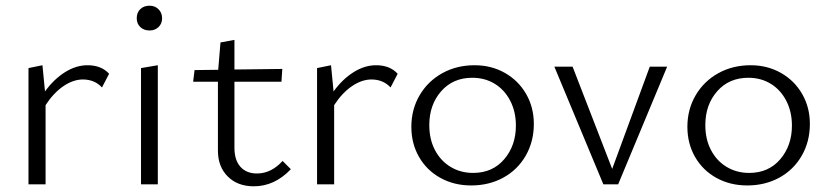

<svg xmlns="http://www.w3.org/2000/svg" viewBox="-20 -647 2907 674"><path d="M363 -388 338 -340Q312 -368 271 -368Q237 -368 202.5 -344.5Q168 -321 140 -278V0H80V-408L129 -418L138 -326Q169 -369 208 -393.5Q247 -418 287 -418Q336 -418 363 -388Z M460 -583Q460 -603 472.5 -615Q485 -627 505 -627Q524 -627 536.5 -614.5Q549 -602 549 -583Q549 -564 536.5 -552Q524 -540 505 -540Q485 -540 472.5 -552Q460 -564 460 -583ZM475 -408 534 -418V0H475Z M1001 -53Q944 7 871 7Q814 7 779.5 -27.5Q745 -62 745 -118V-360H658L663 -401L746 -402L754 -498L803 -507V-403L971 -405L968 -360H803V-128Q803 -85 824 -61.5Q845 -38 882 -38Q932 -38 972 -82Z M1376 -388 1351 -340Q1325 -368 1284 -368Q1250 -368 1215.5 -344.5Q1181 -321 1153 -278V0H1093V-408L1142 -418L1151 -326Q1182 -369 1221 -393.5Q1260 -418 1300 -418Q1349 -418 1376 -388Z M1424 -202Q1424 -263 1453 -312.5Q1482 -362 1532.5 -390Q1583 -418 1646 -418Q1705 -418 1752.5 -391Q1800 -364 1827 -317Q1854 -270 1854 -212Q1854 -150 1825.5 -100.5Q1797 -51 1747 -23.5Q1697 4 1634 4Q1574 4 1526 -22.5Q1478 -49 1451 -96Q1424 -143 1424 -202ZM1791 -206Q1791 -255 1771 -293.5Q1751 -332 1716.5 -353Q1682 -374 1638 -374Q1570 -374 1528.5 -326.5Q1487 -279 1487 -208Q1487 -158 1507 -120Q1527 -82 1562 -61Q1597 -40 1641 -40Q1709 -40 1750 -88Q1791 -136 1791 -206Z M2322 -413 2150 0H2098L1926 -413H1990L2129 -54L2261 -413Z M2393 -202Q2393 -263 2422 -312.5Q2451 -362 2501.5 -390Q2552 -418 2615 -418Q2674 -418 2721.5 -391Q2769 -364 2796 -317Q2823 -270 2823 -212Q2823 -150 2794.5 -100.5Q2766 -51 2716 -23.5Q2666 4 2603 4Q2543 4 2495 -22.5Q2447 -49 2420 -96Q2393 -143 2393 -202ZM2760 -206Q2760 -255 2740 -293.5Q2720 -332 2685.5 -353Q2651 -374 2607 -374Q2539 -374 2497.5 -326.5Q2456 -279 2456 -208Q2456 -158 2476 -120Q2496 -82 2531 -61Q2566 -40 2610 -40Q2678 -40 2719 -88Q2760 -136 2760 -206Z"/></svg>

Font: Isabella Sans
Style: Regular
Weight: 400
Designer: Original fonts by Christian Thalmann (Catharsis Fonts), Modifications by Cristiano Sobral
Version: Version 0.002;July 12, 2020;FontCreator 13.0.0.2655 64-bit; 